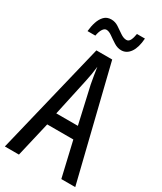

<svg xmlns="http://www.w3.org/2000/svg" viewBox="-223 -984 897 1063"><g transform="rotate(30 225.0 -452.5)"><path d="M361 0 309 -223H142L90 0H0L173 -714H274L450 0ZM240 -535Q235 -563 230.5 -589Q226 -615 223 -638Q218 -590 206 -536L155 -301H293ZM77 -782Q80 -814 89 -841.5Q98 -869 115 -886.5Q132 -904 160 -904Q185 -904 206.5 -889.5Q228 -875 248.5 -861Q269 -847 287 -847Q302 -847 310 -863Q318 -879 322 -905H373Q369 -846 347 -814.5Q325 -783 291 -783Q267 -783 244 -797.5Q221 -812 201 -826.5Q181 -841 165 -841Q152 -841 142 -825.5Q132 -810 127 -782Z"/></g></svg>

Font: Noto Sans Malayalam ExtraCondensed
Style: Regular
Weight: 400
Width: 2
Designer: Jelle Bosma - Monotype Design Team
Foundry: Monotype Imaging Inc.
Version: Version 2.104; ttfautohint (v1.8.4.7-5d5b)